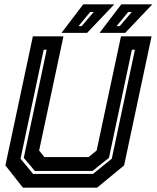

<svg xmlns="http://www.w3.org/2000/svg" viewBox="-20 -868 724 888"><path d="M86 0 5 -103 132 -700H273.5L161 -172L185 -141.5H390L427 -172L539.5 -700H681L554 -103L429 0ZM133 -63.5H410L497 -134L604 -638H590L484 -138L408 -77.5H141L90 -138L196 -638H182L75 -134ZM440.5 -716 541 -848H684.5L559 -716ZM343 -747H357.5L413.5 -812.5H397ZM264.5 -716 365 -848H508.5L383 -716ZM519 -747H533.5L589.5 -812.5H573Z"/></svg>

Font: Tourney
Style: Bold Italic
Weight: 700
Italic angle: -12°
Version: Version 1.015